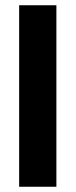

<svg xmlns="http://www.w3.org/2000/svg" viewBox="-20 -712 288 732"><path d="M195 -692V0H53V-692Z"/></svg>

Font: Fira Sans Extra Condensed SemiBold
Style: Regular
Weight: 600
Width: 1
Designer: Carrois Corporate & Edenspiekermann AG
Foundry: Carrois Corporate GbR & Edenspiekermann AG
Version: Version 4.203